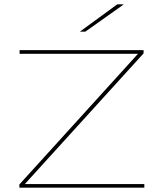

<svg xmlns="http://www.w3.org/2000/svg" viewBox="-20 -872 760 892"><path d="M650.5 -17V0H70V-15L621 -622H71V-639H647V-624L95.5 -17ZM525 -852H553.5V-850.5L376.5 -725H352.5V-726Z"/></svg>

Font: Anek Latin Expanded Thin
Style: Regular
Weight: 250
Width: 7
Designer: Yesha Goshar
Foundry: Ek Type
Version: Version 1.003